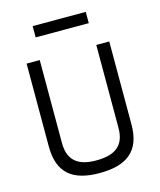

<svg xmlns="http://www.w3.org/2000/svg" viewBox="-130 -984 904 1086"><g transform="rotate(-15 322.0 -441.5)"><path d="M155 -210V-696H78V-210C78 -51 165 9 317 9C475 9 562 -52 562 -210V-696H486V-210C486 -101 421 -65 317 -65C219 -65 155 -102 155 -210ZM166 -826H477V-892H166Z"/></g></svg>

Font: TitilliumText22L
Style: 400 wt
Weight: 400
Designer: Campivisivi
Foundry: Campivisivi
Version: 1.000